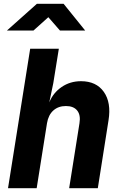

<svg xmlns="http://www.w3.org/2000/svg" viewBox="-20 -985 640 1005"><path d="M22 0 138 -730H288L259 -550L238 -449Q258 -499 302.5 -529.5Q347 -560 404 -560Q484 -560 523.5 -504Q563 -448 548 -355L492 0H342L396 -340Q403 -383 384 -406.5Q365 -430 325 -430Q285 -430 259 -406.5Q233 -383 226 -340L172 0ZM16 -825 173 -965H313L426 -825H294L233 -895L155 -825Z"/></svg>

Font: JetBrains Mono ExtraBold
Style: Italic
Weight: 800
Italic angle: -9°
Monospace: yes
Designer: Philipp Nurullin, Konstantin Bulenkov
Foundry: JetBrains
Version: Version 2.305; ttfautohint (v1.8.4.7-5d5b)